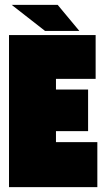

<svg xmlns="http://www.w3.org/2000/svg" viewBox="-20 -769 430 789"><path d="M28 -749 165 -642H306L217 -749ZM380 0V-185H210V-230H342V-401H210V-445H373V-625H17V0Z"/></svg>

Font: Blinker Headline
Style: Regular
Weight: 900
Width: 4
Designer: Juergen Huber
Foundry: supertype
Version: Version 1.015;PS 1.15;hotconv 1.0.88;makeotf.lib2.5.647800